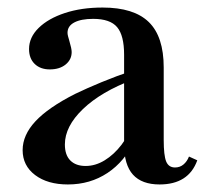

<svg xmlns="http://www.w3.org/2000/svg" viewBox="-20 -477 543 509"><path d="M403 12Q356 12 332.5 -14Q309 -40 309 -94V-332Q309 -383 290.5 -405Q272 -427 227 -427Q195 -427 177 -417.5Q159 -408 159 -390Q159 -386 160.5 -380.5Q162 -375 164 -368Q170 -348 170 -339Q170 -319 154 -306Q138 -293 112 -293Q87 -293 72 -307.5Q57 -322 57 -347Q57 -378 82.5 -403Q108 -428 152 -442.5Q196 -457 252 -457Q335 -457 374.5 -418.5Q414 -380 414 -298V-106Q414 -65 420.5 -49Q427 -33 444 -33Q457 -33 466.5 -41Q476 -49 481 -62L503 -52Q480 12 403 12ZM160 12Q106 12 73 -13Q40 -38 40 -79Q40 -119 74 -155.5Q108 -192 179 -228Q210 -243 250 -259.5Q290 -276 332 -290L333 -266Q248 -234 200 -188Q152 -142 152 -94Q152 -66 166.5 -51.5Q181 -37 207 -37Q233 -37 257.5 -52Q282 -67 302 -93Q322 -119 331 -150L337 -105Q311 -49 265 -18.5Q219 12 160 12Z"/></svg>

Font: Baskervville SemiBold
Style: Regular
Weight: 600
Version: Version 1.100